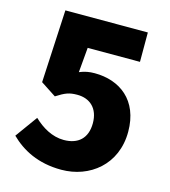

<svg xmlns="http://www.w3.org/2000/svg" viewBox="-112 -835 834 940"><g transform="rotate(15 304.5 -365.5)"><path d="M285 14C428 14 554 -83 554 -250C554 -411 448 -485 322 -485C294 -485 272 -481 245 -470L256 -596H521V-745H103L84 -376L162 -325C206 -353 226 -361 267 -361C331 -361 376 -321 376 -246C376 -169 331 -130 259 -130C200 -130 148 -161 106 -201L25 -89C84 -31 166 14 285 14Z"/></g></svg>

Font: Source Han Sans HK Heavy
Style: Regular
Weight: 900
Designer: Ryoko NISHIZUKA 西塚涼子 (kana, bopomofo & ideographs); Paul D. Hunt (Latin, Greek & Cyrillic); Sandoll Communications 산돌커뮤니
Foundry: Adobe
Version: Version 2.000;hotconv 1.0.107;makeotfexe 2.5.65593